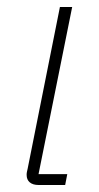

<svg xmlns="http://www.w3.org/2000/svg" viewBox="-20 -528 282 548"><path d="M166 0H90Q74 0 65 -7.5Q56 -15 56 -29Q56 -34 57 -38Q58 -42 59 -47L151 -508H186L90 -31H172Z"/></svg>

Font: IBM Plex Sans ExtraLight
Style: Italic
Weight: 250
Italic angle: -11.31°
Designer: Mike Abbink, Paul van der Laan, Pieter van Rosmalen
Foundry: Bold Monday
Version: Version 3.201